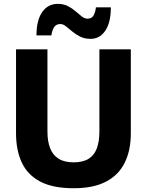

<svg xmlns="http://www.w3.org/2000/svg" viewBox="-20 -971 768 1004"><path d="M365.4 13.3Q256.4 13.3 190.2 -21.6Q123.9 -56.6 93.9 -121.2Q63.8 -185.8 63.8 -274.1Q63.8 -293.4 63.8 -325.6Q63.8 -357.8 63.8 -396.7Q63.8 -435.5 63.8 -474.4Q63.8 -543.6 63.8 -599Q63.8 -654.4 63.8 -713H228.1Q228.1 -654.4 228.1 -599Q228.1 -543.6 228.1 -474.4V-283.1Q228.1 -231.9 242.2 -195.8Q256.2 -159.8 286.4 -141Q316.6 -122.1 364.8 -122.1Q414.2 -122.1 443.8 -141Q473.4 -159.8 486.6 -195.8Q499.8 -231.9 499.8 -283.5V-474.4Q499.8 -543.6 499.8 -599Q499.8 -654.4 499.8 -713H664.1Q664.1 -654.4 664.1 -599Q664.1 -543.6 664.1 -474.4Q664.1 -435.5 664.1 -396.2Q664.1 -356.9 664.1 -324.3Q664.1 -291.8 664.1 -273.5Q664.1 -185.5 632.6 -121.1Q601.2 -56.6 535.2 -21.6Q469.2 13.3 365.4 13.3ZM453.6 -767.8Q422.4 -767.8 399.1 -779.5Q375.8 -791.2 357.7 -806.5Q339.5 -821.9 324.6 -833.6Q309.8 -845.3 295.6 -845.3Q272.5 -845.3 262 -827.5Q251.6 -809.8 248.8 -785.8H170.7Q170.7 -865.6 200.9 -908.2Q231.2 -950.8 281.7 -950.8Q312.2 -950.8 334.9 -939.1Q357.6 -927.5 375.1 -912.1Q392.6 -896.7 407.6 -885Q422.7 -873.3 437.8 -873.3Q460.2 -873.3 469.8 -891.2Q479.3 -909.2 481.5 -932.8H559.6Q559.6 -853.4 530.7 -810.6Q501.9 -767.8 453.6 -767.8Z"/></svg>

Font: Commissioner Thin
Style: Regular
Weight: 100
Designer: Kostas Bartsokas
Foundry: Kostas Bartsokas
Version: Version 1.001;gftools[0.9.23]